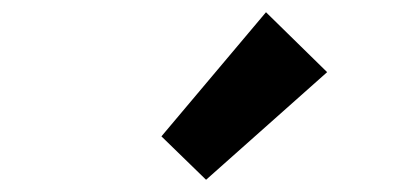

<svg xmlns="http://www.w3.org/2000/svg" viewBox="-20 -944 666 314"><path d="M244 -721 415 -924 515 -826 317 -650Z"/></svg>

Font: SpoqaHanSans-Bold
Style: Regular
Weight: 700
Designer: [Spoqa Han Sans] Dong-huui Kim \uAE40 \uB3D9 \uD718   [Noto Sans] Ryoko NISHIZUKA \u897F \u585A \u6DBC \u5B50  (kana & i
Foundry: Spoqa (http://www.spoqa-han-sans.com)
Version: Version 2.000